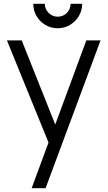

<svg xmlns="http://www.w3.org/2000/svg" viewBox="-20 -753 568 1013"><path d="M284.5 -604Q248.5 -604 219.2 -621.5Q190 -639 172.8 -668.2Q155.5 -697.5 155.5 -733H216.5Q216.5 -705 236.5 -685Q256.5 -665 284.5 -665Q313 -665 332.8 -685Q352.5 -705 352.5 -733H413.5Q413.5 -697.5 396 -668.2Q378.5 -639 349.2 -621.5Q320 -604 284.5 -604ZM147 240 236 -1 16.5 -540H94.5L271.5 -96L435.5 -540H510.5L220.5 240Z"/></svg>

Font: Cns Manrope
Style: Regular
Weight: 400
Designer: Mikhail Sharanda
Foundry: Mikhail Sharanda
Version: Version 4.504